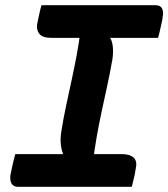

<svg xmlns="http://www.w3.org/2000/svg" viewBox="-20 -720 649 740"><path d="M338 -91 212 -90 224 -125Q217 -140 214.5 -163Q212 -186 216 -211Q224 -262 234.5 -311Q245 -360 255.5 -408.5Q266 -457 275.5 -507Q285 -557 291 -609L417 -610L404 -575Q413 -561 415 -538Q417 -515 413 -490Q404 -439 393.5 -390.5Q383 -342 372.5 -293.5Q362 -245 353 -194.5Q344 -144 338 -91ZM488 0H49Q41 0 34.5 -3Q28 -6 24.5 -12.5Q21 -19 20 -27Q19 -35 20 -44Q23 -59 26 -73Q29 -87 32 -100Q35 -113 39 -126H447Q472 -126 485.5 -119Q499 -112 503 -100.5Q507 -89 504 -75Q502 -61 499.5 -48.5Q497 -36 494 -24.5Q491 -13 488 0ZM140 -700H578Q598 -700 604.5 -687.5Q611 -675 607 -655Q606 -644 603.5 -634Q601 -624 599 -614Q597 -604 594.5 -594Q592 -584 589 -574H180Q145 -574 132.5 -588.5Q120 -603 123 -626Q125 -636 127 -645.5Q129 -655 131 -664Q133 -673 135 -682Q137 -691 140 -700Z"/></svg>

Font: Rec Mono Semicasual
Style: Bold Italic
Weight: 700
Italic angle: -10°
Version: Version 1.085; ttfautohint (v1.8.4.7-5d5b)